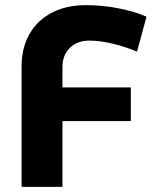

<svg xmlns="http://www.w3.org/2000/svg" viewBox="-20 -727 590 747"><path d="M223 -466V-387H489V-256H223V0H64V-469Q64 -541 95 -595Q126 -649 182.5 -678Q239 -707 314 -707Q378 -707 441.5 -694.5Q505 -682 550 -662L513 -526Q469 -545 418.5 -557Q368 -569 328 -569Q281 -569 252 -541Q223 -513 223 -466Z"/></svg>

Font: TypoPRO Montserrat Alternates
Style: Regular
Weight: 600
Designer: Julieta Ulanovsky
Foundry: Julieta Ulanovsky
Version: Version 6.001